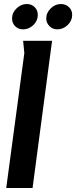

<svg xmlns="http://www.w3.org/2000/svg" viewBox="-20 -935 379 955"><path d="M95 -732H239L142 0H11L101 -671ZM168 -861Q168 -832 146 -810.5Q124 -789 95 -789Q71 -789 55.5 -804.5Q40 -820 40 -843Q40 -872 62.5 -893.5Q85 -915 113 -915Q137 -915 152.5 -899.5Q168 -884 168 -861ZM339 -861Q339 -832 316.5 -810.5Q294 -789 265 -789Q242 -789 226 -805Q210 -821 210 -843Q210 -872 232.5 -893.5Q255 -915 283 -915Q307 -915 323 -899.5Q339 -884 339 -861Z"/></svg>

Font: Rosario
Style: Bold Italic
Weight: 700
Italic angle: -8.05°
Designer: Hector Gatti
Foundry: Omnibus Type
Version: Version 1.101; ttfautohint (v1.8.1.43-b0c9)